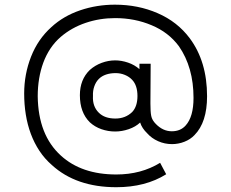

<svg xmlns="http://www.w3.org/2000/svg" viewBox="-20 -692 990 822"><path d="M812.5 -113.5Q804 -104.5 793 -97.2Q782 -90 769.2 -85Q756.5 -80 743 -77.5Q729.5 -75 716.5 -75Q685 -75 657 -87.5Q629 -100 610.5 -121Q587.5 -143 580 -167.5Q560.5 -149 531.2 -139Q502 -129 473 -129Q442.5 -129 414 -139Q385.5 -149 364.5 -168.5Q322 -210.5 322 -284.5Q322 -351.5 364.5 -392.5Q387 -412.5 415.5 -423Q444 -433.5 473 -433.5Q500 -433.5 528 -424Q556 -414.5 577 -396V-419H625L624 -249Q624 -231.5 624.8 -218.2Q625.5 -205 627.5 -195.5Q631 -177.5 647 -161.5Q677.5 -130 715.5 -130Q753 -130 775 -155Q808.5 -192 808.5 -273Q808.5 -403.5 746 -494Q701.5 -554 629 -584Q557 -614.5 473 -614.5Q407 -614.5 347 -594.2Q287 -574 240.5 -534.5Q215 -512.5 196.2 -484.5Q177.5 -456.5 165.5 -424Q153.5 -391.5 147.5 -355.2Q141.5 -319 141.5 -280Q143.5 -114 240.5 -26Q329 55 478 55Q584 55 665.5 5L691.5 54Q603 109.5 478 109.5Q306 109.5 202 14.5Q171 -12.5 148.8 -46.2Q126.5 -80 112 -119Q97.5 -158 90.5 -201.5Q83.5 -245 83.5 -291.5Q83.5 -374.5 113 -449.5Q142.5 -524.5 200 -576Q251.5 -623.5 323.5 -648Q394.5 -672 472 -672Q571.5 -672 655 -635.5Q739.5 -599 792.5 -528Q866.5 -428.5 866.5 -280Q866.5 -168 812.5 -113.5ZM546 -350Q533.5 -363.5 514.8 -371.2Q496 -379 475 -379Q452.5 -379 434 -372.8Q415.5 -366.5 403 -354Q390.5 -341.5 383.8 -322.5Q377 -303.5 378 -281Q375.5 -236.5 403 -209.5Q428 -184.5 474 -184.5Q517 -184.5 546 -212.5Q568.5 -236.5 568.5 -281Q568.5 -326 546 -350Z"/></svg>

Font: Russisch Sans Light
Style: Regular
Weight: 300
Designer: Michael Sharanda (font) & Cristiano Sobral (main changes)
Foundry: Michael Sharanda
Version: Version 2.00;September 8, 2020;FontCreator 13.0.0.2681 64-bi